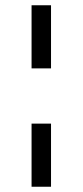

<svg xmlns="http://www.w3.org/2000/svg" viewBox="-20 -715 314 730"><path d="M174 -695V-455H100V-695ZM174 -5H100V-245H174Z"/></svg>

Font: Venryn Sans
Style: Regular
Weight: 400
Designer: Owen Earl, indestructible type* (font) & Cristiano Sobral (main changes)
Version: Version 3.600; ttfautohint (v1.8.3)